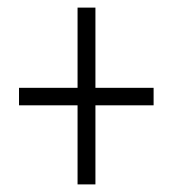

<svg xmlns="http://www.w3.org/2000/svg" viewBox="-20 -606 455 505"><path d="M231 -375V-586H184V-375H30V-329H184V-121H231V-329H384V-375Z"/></svg>

Font: Noto Sans Gujarati ExtraCondensed Light
Style: Regular
Weight: 300
Width: 2
Designer: Jelle Bosma - Monotype Design Team, Universal Thirst
Foundry: Monotype Imaging Inc.
Version: Version 2.106